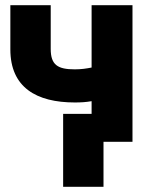

<svg xmlns="http://www.w3.org/2000/svg" viewBox="-20 -548 563 742"><path d="M20 -357C20 -210 121 -152 269 -152C292 -152 311 -153 334 -157V-108H224V174H380V0H492V-528H334V-287C314 -283 294 -280 269 -280C203 -280 176 -297 176 -359V-528H20Z"/></svg>

Font: Asimov Pro
Style: Blk
Weight: 900
Designer: Google
Version: Version 2.000980; 2014